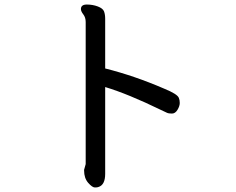

<svg xmlns="http://www.w3.org/2000/svg" viewBox="-20 -756 1040 847"><path d="M351 -7 358 -32V-659Q358 -679 347.5 -692.5Q337 -706 337 -716Q337 -736 363 -736Q389 -736 411.5 -727.5Q434 -719 439 -705.5Q444 -692 444 -673V-454Q572 -422 704 -365Q763 -341 769 -324Q773 -315 773 -301.5Q773 -288 763 -271.5Q753 -255 738.5 -255Q724 -255 716.5 -258.5Q709 -262 690 -271Q544 -342 444 -372V11Q444 60 414 69Q410 71 398.5 71Q387 71 369 50.5Q351 30 351 -4Z"/></svg>

Font: LXGW ZhenKai
Style: Regular
Weight: 400
Designer: LXGW / Fontworks Inc.
Foundry: LXGW / Fontworks Inc.
Version: Version 0.800;June 8, 2025